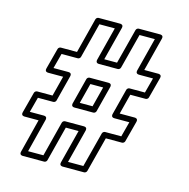

<svg xmlns="http://www.w3.org/2000/svg" viewBox="-170 -1427 1590 1617"><g transform="rotate(15 625.0 -619.0)"><path d="M417.8 -330.2 339.6 -25H206.1L280.2 -317.9C281.1 -321.2 288.8 -349 256 -349H134.4L169.3 -481H303C314.9 -481 324.7 -490.1 327.2 -499.8L385.2 -725.8C386.1 -729.1 394 -757 361 -757H231.4L266.3 -889H407C418.9 -889 428.7 -898.1 431.2 -907.8L509.4 -1213H643.8L568.8 -920.2C567.9 -916.9 560.1 -889 593 -889H756C767.9 -889 777.7 -898.2 780.2 -907.7L859.3 -1213H992.8L917.8 -920.2C916.9 -916.9 909.1 -889 942 -889H1063.6L1028.7 -757H895C883.1 -757 873.3 -747.9 870.8 -738.2L812.8 -512.2C811.9 -508.9 804 -481 837 -481H966.6L931.7 -349H791C779.1 -349 769.3 -339.8 766.8 -330.3L687.7 -25H554.2L629.2 -317.8C630.1 -321.1 637.9 -349 605 -349H442C430.1 -349 420.3 -339.9 417.8 -330.2ZM461.4 -299H572.8L497.8 -6.2C489.6 25.7 518.6 25 522 25H707C716.9 25 728.2 17.7 731.2 6.3L810.3 -299H951C960.7 -299 972.2 -306.2 975.2 -317.6L1023.2 -499.6C1031.7 -531.8 1002.2 -531 999 -531H869.2L914.4 -707H1048C1057.7 -707 1069.2 -714.2 1072.2 -725.6L1120.2 -907.6C1128.7 -939.8 1099.2 -939 1096 -939H974.2L1049.2 -1231.8C1057.4 -1263.7 1028.4 -1263 1025 -1263H840C830.1 -1263 818.8 -1255.7 815.8 -1244.3L736.7 -939H625.2L700.2 -1231.8C708.4 -1263.7 679.4 -1263 676 -1263H490C480 -1263 468.7 -1255.7 465.8 -1244.2L387.6 -939H247C237.3 -939 225.8 -931.8 222.8 -920.4L174.8 -738.4C166.3 -706.2 195.8 -707 199 -707H328.8L283.6 -531H150C140.3 -531 128.8 -523.8 125.8 -512.4L77.8 -330.4C69.3 -298.2 98.8 -299 102 -299H223.9L149.8 -6.1C141.7 25.7 170.5 25 174 25H359C369 25 380.3 17.7 383.2 6.2ZM676.2 -499.8 734.2 -725.8C735.1 -729.1 743 -757 710 -757H547C535.1 -757 525.3 -747.9 522.8 -738.2L464.8 -512.2C463.9 -508.9 456 -481 489 -481H652C663.9 -481 673.7 -490.1 676.2 -499.8ZM632.6 -531H521.2L566.4 -707H677.8Z"/></g></svg>

Font: Poland Can Into
Style: BigWritingsOLn
Weight: 700
Foundry: Cannot Into Space Fonts
Version: Version 0.92